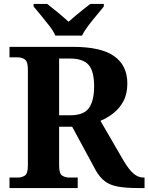

<svg xmlns="http://www.w3.org/2000/svg" viewBox="-20 -951 751 971"><path d="M28 0V-53H70Q90 -53 105.5 -63Q121 -73 121 -113V-600Q121 -640 105.5 -650.5Q90 -661 70 -661H28V-714H350Q492 -714 558 -666.5Q624 -619 624 -529Q624 -476 604 -439Q584 -402 553 -378Q522 -354 488 -340L607 -135Q633 -92 656 -72.5Q679 -53 707 -53H711V0H678Q618 0 578 -7Q538 -14 511.5 -33.5Q485 -53 464 -90L345 -310H279V-113Q279 -73 294.5 -63Q310 -53 330 -53H373V0ZM335 -368Q404 -368 430 -405Q456 -442 456 -515Q456 -591 428 -623Q400 -655 333 -655H279V-368ZM260 -771Q250 -794 229.5 -820.5Q209 -847 187.5 -873Q166 -899 150 -918V-931H219Q240 -915 272.5 -888Q305 -861 327 -841Q342 -855 362 -871.5Q382 -888 402 -904Q422 -920 436 -931H505V-918Q490 -899 468 -873Q446 -847 426 -820.5Q406 -794 395 -771Z"/></svg>

Font: Noto Serif Toto
Style: Bold
Weight: 700
Designer: Monotype Design Team
Foundry: Monotype Imaging Inc.
Version: Version 2.001; ttfautohint (v1.8.4.7-5d5b)